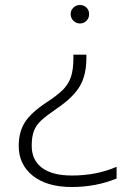

<svg xmlns="http://www.w3.org/2000/svg" viewBox="-20 -570 542 769"><path d="M263 -513Q263 -529 274 -539.5Q285 -550 300 -550Q316 -550 326.5 -539.5Q337 -529 337 -513Q337 -498 326.5 -487Q316 -476 300 -476Q285 -476 274 -487Q263 -498 263 -513ZM55 14Q55 -41 79.5 -80Q104 -119 168 -161Q211 -189 233 -211.5Q255 -234 264.5 -263Q274 -292 274 -338V-351H326V-338Q326 -269 299.5 -224.5Q273 -180 210 -137Q166 -107 145.5 -88Q125 -69 116 -46Q107 -23 107 14Q107 71 148 102Q189 133 268 133Q367 133 447 98V145Q364 179 268 179Q168 179 111.5 134Q55 89 55 14Z"/></svg>

Font: Prompt ExtraLight
Style: Regular
Weight: 275
Designer: Katatrad Team
Foundry: CadsonDemak
Version: Version 1.001